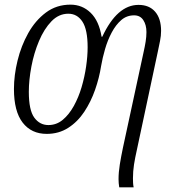

<svg xmlns="http://www.w3.org/2000/svg" viewBox="-20 -566 761 826"><path d="M493 240Q490 222 490 205Q490 175 495.5 141Q501 107 509 69L598 -343Q603 -365 606.5 -386.5Q610 -408 610 -428Q610 -459 596.5 -479.5Q583 -500 557 -500Q525 -500 501.5 -479.5Q478 -459 460.5 -426Q443 -393 432 -355Q421 -317 415 -282Q407 -231 389 -179.5Q371 -128 342.5 -85Q314 -42 273.5 -16Q233 10 181 10Q115 10 77.5 -38.5Q40 -87 40 -183Q40 -242 55.5 -305.5Q71 -369 101.5 -423.5Q132 -478 177.5 -512Q223 -546 283 -546Q334 -546 370 -511Q406 -476 417 -408H420Q484 -545 576 -545Q622 -545 647.5 -515.5Q673 -486 673 -433Q673 -412 668.5 -390Q664 -368 659 -344L569 78Q561 113 556.5 142Q552 171 552 201Q552 211 552.5 221Q553 231 555 240ZM188 -28Q223 -28 250 -50.5Q277 -73 297.5 -110Q318 -147 331 -191Q344 -235 350.5 -280Q357 -325 357 -362Q357 -439 334.5 -473Q312 -507 274 -507Q233 -507 201.5 -474.5Q170 -442 148 -390Q126 -338 115 -279.5Q104 -221 104 -171Q104 -92 127.5 -60Q151 -28 188 -28Z"/></svg>

Font: Noto Serif Condensed Light
Style: Italic
Weight: 300
Width: 3
Italic angle: -12°
Designer: Monotype Design Team
Foundry: Monotype Imaging Inc.
Version: Version 2.014; ttfautohint (v1.8.4.7-5d5b)